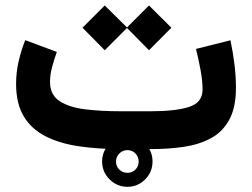

<svg xmlns="http://www.w3.org/2000/svg" viewBox="-20 -556 939 716"><path d="M542.5 0H429.7Q345.2 0 274.2 -10.5Q203.1 -21 150.6 -47.4Q98.1 -73.7 69.1 -121.3Q40 -168.9 40 -243.2Q40 -287.1 49.8 -328.9Q59.6 -370.6 74.2 -406.2L191.9 -362.3Q183.6 -339.4 175 -308.8Q166.5 -278.3 166.5 -251Q166.5 -202.1 202.6 -178.7Q238.8 -155.3 298.6 -148.2Q358.4 -141.1 429.7 -141.1H543.9Q634.3 -141.1 684.8 -157.2Q735.4 -173.3 735.4 -222.2Q735.4 -254.4 727.8 -295.4Q720.2 -336.4 710.9 -373.5L839.4 -405.8Q849.1 -359.9 854.5 -314.7Q859.9 -269.5 859.9 -229Q859.9 -155.8 835.4 -110.4Q811 -64.9 767.3 -41Q723.6 -17.1 666 -8.5Q608.4 0 542.5 0ZM370.6 -535.6 453.6 -453.6 535.6 -535.6 619.1 -452.6 535.6 -368.7 453.6 -451.7 370.6 -368.7 287.6 -452.6ZM360.8 46.4Q360.8 7.3 388.7 -20Q416.5 -47.4 455.1 -47.4Q494.1 -47.4 521.5 -20Q548.8 7.3 548.8 46.4Q548.8 85 521.5 112.8Q494.1 140.6 455.1 140.6Q416.5 140.6 388.7 112.8Q360.8 85 360.8 46.4ZM412.6 46.4Q412.6 64 424.8 76.2Q437 88.4 455.1 88.4Q473.1 88.4 485.1 76.4Q497.1 64.5 497.1 46.4Q497.1 28.3 484.9 16.1Q472.7 3.9 455.1 3.9Q437.5 3.9 425 16.4Q412.6 28.8 412.6 46.4Z"/></svg>

Font: Vazirmatn UI NL ExtraBold
Style: Regular
Weight: 800
Designer: Saber Rastikerdar
Foundry: Saber Rastikerdar
Version: Version 33.003